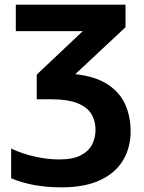

<svg xmlns="http://www.w3.org/2000/svg" viewBox="-20 -566 621 826"><path d="M520 -546V-449L304 -247Q392 -237 444 -202.5Q496 -168 519 -116Q542 -64 542 -1Q542 68 510 122.5Q478 177 412 208.5Q346 240 244 240Q121 240 28 201V73Q76 96 131.5 108Q187 120 233 120Q294 120 328 102Q362 84 376.5 55Q391 26 391 -8Q391 -44 374 -74Q357 -104 314.5 -121.5Q272 -139 196 -139H138V-245L336 -432H48V-546Z"/></svg>

Font: Noto Sans
Style: Bold
Weight: 700
Designer: Monotype Design Team
Foundry: Monotype Imaging Inc.
Version: Version 2.000;GOOG;noto-source:20170915:90ef993387c0; ttfaut